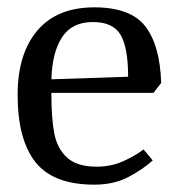

<svg xmlns="http://www.w3.org/2000/svg" viewBox="-20 -496 481 523"><path d="M28 -238Q28 -349 81.5 -412.5Q135 -476 237 -476Q336 -476 376 -424Q416 -372 419 -270L398 -243H120V-238Q120 -173 128 -132Q136 -91 163 -66.5Q190 -42 243 -42Q283 -42 316 -57Q349 -72 371 -89L396 -59Q371 -36 331 -14.5Q291 7 237 7Q125 7 76.5 -54.5Q28 -116 28 -238ZM233 -436Q176 -436 149 -394.5Q122 -353 120 -280L329 -287Q329 -366 308.5 -401Q288 -436 233 -436Z"/></svg>

Font: Caladea
Style: Regular
Weight: 400
Designer: Carolina Giovagnoli and Andres Torresi
Foundry: Carolina Giovagnoli & Andres Torresi
Version: Version 1.001